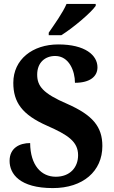

<svg xmlns="http://www.w3.org/2000/svg" viewBox="-20 -951 585 981"><path d="M229 -784V-771H293C353 -808 445 -886 469 -921V-931H320C301 -886 257 -825 229 -784ZM250 10C404 10 503 -76 503 -205C503 -304 453 -363 324 -420C198 -474 170 -512 170 -570C170 -631 210 -665 262 -665C333 -665 363 -588 363 -528C441 -528 478 -561 478 -607C478 -669 415 -724 278 -724C146 -724 48 -647 48 -528C48 -429 92 -365 222 -308C326 -262 379 -228 379 -158C379 -95 337 -48 265 -48C191 -48 135 -106 134 -220C80 -220 29 -195 29 -129C29 -63 80 10 250 10Z"/></svg>

Font: Noto Serif Tamil SemiCondensed
Style: Bold
Weight: 700
Width: 4
Designer: Indian Type Foundry, Tom Grace, and the Monotype Design Team
Foundry: Monotype Imaging Inc.
Version: Version 2.004